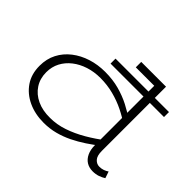

<svg xmlns="http://www.w3.org/2000/svg" viewBox="-142 -935 1199 1199"><g transform="rotate(45 457.5 -336.0)"><path d="M345 14Q268 14 207 -14.5Q146 -43 110.5 -95Q75 -147 75 -220Q75 -281 100 -329.5Q125 -378 169.5 -412.5Q214 -447 271 -465Q328 -483 392 -483Q460 -483 516.5 -467.5Q573 -452 620.5 -427.5Q668 -403 705 -376V-331Q667 -358 618.5 -382Q570 -406 514 -420.5Q458 -435 398 -435Q343 -435 295 -419.5Q247 -404 210.5 -375.5Q174 -347 153.5 -308Q133 -269 133 -221Q133 -165 160.5 -123Q188 -81 237 -58Q286 -35 352 -36Q411 -36 470 -56Q529 -76 587.5 -110Q646 -144 700 -186V-138Q663 -109 621.5 -81.5Q580 -54 536 -32.5Q492 -11 444.5 1.5Q397 14 345 14ZM776 12Q744 12 720.5 -2.5Q697 -17 683.5 -45.5Q670 -74 670 -114V-686H726V-119Q726 -76 743.5 -57Q761 -38 784 -38Q803 -38 818.5 -43.5Q834 -49 847 -58L862 -14Q845 -3 823.5 4.5Q802 12 776 12ZM379 -543V-587H851V-543ZM507 -638V-686H709V-638Z"/></g></svg>

Font: BioRhyme SemiExpanded Light
Style: Regular
Weight: 300
Width: 6
Designer: Aoife Mooney
Foundry: Aoife Mooney Type
Version: Version 1.600;gftools[0.9.33]